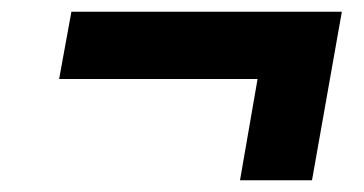

<svg xmlns="http://www.w3.org/2000/svg" viewBox="-20 -498 622 328"><path d="M390 -190 420 -363H81L102 -478H564L513 -190Z"/></svg>

Font: Gantari
Style: Bold Italic
Weight: 700
Italic angle: -10°
Designer: Anugrah Pasau
Foundry: Lafontype
Version: Version 1.000; ttfautohint (v1.8.4.7-5d5b)